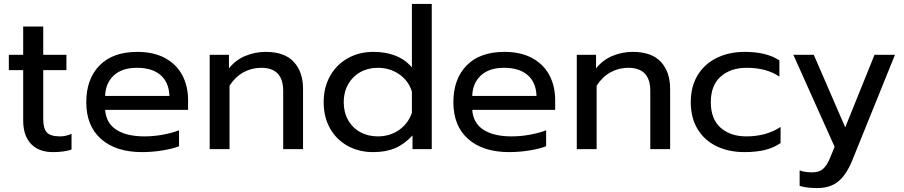

<svg xmlns="http://www.w3.org/2000/svg" viewBox="-20 -759 4599 977"><path d="M98 -146V-402H25V-480H98V-624H200V-480H318V-402H200V-153Q200 -105 218.5 -85Q237 -65 286 -65Q315 -65 344 -78V2Q306 15 250 15Q177 15 137.5 -27Q98 -69 98 -146Z M419 -239Q419 -357 486.5 -426Q554 -495 679 -495Q762 -495 820 -463.5Q878 -432 907.5 -376.5Q937 -321 937 -250V-200H515Q520 -132 572.5 -98.5Q625 -65 715 -65Q761 -65 808 -73.5Q855 -82 891 -96V-15Q859 -2 806.5 6.5Q754 15 703 15Q570 15 494.5 -51.5Q419 -118 419 -239ZM842 -271Q840 -339 797.5 -376.5Q755 -414 677 -414Q601 -414 559 -375Q517 -336 515 -271Z M1047 -480H1145V-411Q1179 -454 1228.5 -474.5Q1278 -495 1332 -495Q1428 -495 1475 -444Q1522 -393 1522 -307V0H1421V-297Q1421 -414 1309 -414Q1261 -414 1219.5 -391.5Q1178 -369 1148 -323V0H1047Z M1627 -239Q1627 -314 1659.5 -372Q1692 -430 1749.5 -462.5Q1807 -495 1879 -495Q2009 -495 2076 -416V-739H2177V0H2079V-70Q2039 -26 1991.5 -5.5Q1944 15 1879 15Q1807 15 1749.5 -16.5Q1692 -48 1659.5 -105.5Q1627 -163 1627 -239ZM2076 -185V-293Q2059 -348 2011.5 -381Q1964 -414 1902 -414Q1853 -414 1813.5 -392Q1774 -370 1751.5 -330Q1729 -290 1729 -239Q1729 -188 1751.5 -148Q1774 -108 1813.5 -86.5Q1853 -65 1902 -65Q1964 -65 2010.5 -97.5Q2057 -130 2076 -185Z M2287 -239Q2287 -357 2354.5 -426Q2422 -495 2547 -495Q2630 -495 2688 -463.5Q2746 -432 2775.5 -376.5Q2805 -321 2805 -250V-200H2383Q2388 -132 2440.5 -98.5Q2493 -65 2583 -65Q2629 -65 2676 -73.5Q2723 -82 2759 -96V-15Q2727 -2 2674.5 6.5Q2622 15 2571 15Q2438 15 2362.5 -51.5Q2287 -118 2287 -239ZM2710 -271Q2708 -339 2665.5 -376.5Q2623 -414 2545 -414Q2469 -414 2427 -375Q2385 -336 2383 -271Z M2915 -480H3013V-411Q3047 -454 3096.5 -474.5Q3146 -495 3200 -495Q3296 -495 3343 -444Q3390 -393 3390 -307V0H3289V-297Q3289 -414 3177 -414Q3129 -414 3087.5 -391.5Q3046 -369 3016 -323V0H2915Z M3495 -239Q3495 -318 3529.5 -375.5Q3564 -433 3626.5 -464Q3689 -495 3770 -495Q3880 -495 3946 -452V-369Q3881 -414 3780 -414Q3698 -414 3647.5 -369.5Q3597 -325 3597 -239Q3597 -153 3647 -109Q3697 -65 3778 -65Q3879 -65 3952 -113V-31Q3917 -7 3872.5 4Q3828 15 3768 15Q3688 15 3626 -15Q3564 -45 3529.5 -102.5Q3495 -160 3495 -239Z M4049 187V108Q4075 118 4113 118Q4148 118 4168 100.5Q4188 83 4204 44L4227 -12L4017 -480H4121L4281 -111L4430 -480H4534L4318 54Q4288 129 4246.5 163.5Q4205 198 4139 198Q4085 198 4049 187Z"/></svg>

Font: Prompt
Style: Regular
Weight: 400
Designer: Katatrad Team
Foundry: CadsonDemak
Version: Version 1.001